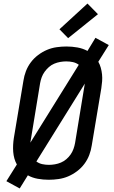

<svg xmlns="http://www.w3.org/2000/svg" viewBox="-20 -1005 640 1082"><path d="M91 57 16 16 75 -78Q66 -94 61 -112Q56 -130 54.5 -149Q53 -168 54 -188Q55 -208 58 -227L112 -550Q116 -577 126 -603.5Q136 -630 153.5 -653.5Q171 -677 195 -695Q219 -713 245 -724Q271 -735 299 -739Q327 -743 354 -743Q386 -743 416.5 -737.5Q447 -732 473 -718L518 -792L593 -751L534 -657Q543 -641 548 -623Q553 -605 555 -586Q557 -567 555.5 -547Q554 -527 551 -508L497 -185Q493 -158 483 -131.5Q473 -105 455.5 -81.5Q438 -58 414 -40Q390 -22 364 -11Q338 0 310 4Q282 8 255 8Q223 8 192.5 2.5Q162 -3 137 -17ZM151 -201 424 -640Q409 -651 391 -655Q373 -659 353 -659Q337 -659 319.5 -656Q302 -653 285.5 -646Q269 -639 255.5 -627Q242 -615 231.5 -600.5Q221 -586 215 -569.5Q209 -553 206 -536ZM256 -76Q272 -76 289.5 -79Q307 -82 323.5 -89Q340 -96 354 -108Q368 -120 378 -134.5Q388 -149 394 -165.5Q400 -182 403 -199L458 -534L185 -95Q200 -84 218 -80Q236 -76 256 -76ZM364 -790 315 -840 473 -985 532 -925Z"/></svg>

Font: Iosevka Custom Medium
Style: Italic
Weight: 500
Italic angle: -9°
Designer: Belleve Invis
Foundry: Belleve Invis
Version: Version 27.0.1